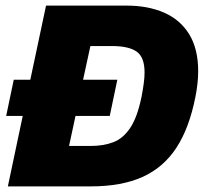

<svg xmlns="http://www.w3.org/2000/svg" viewBox="-20 -664 730 684"><path d="M8 0 61 -251H2L29 -380H88L144 -644H432Q507 -644 564.5 -619Q622 -594 654 -542Q686 -490 686 -410Q686 -389 683.5 -366Q681 -343 676 -318Q654 -207 608 -137Q562 -67 487.5 -33.5Q413 0 303 0ZM226 -144H302Q349 -144 384 -157.5Q419 -171 444 -208.5Q469 -246 484 -318Q489 -344 492 -366Q495 -388 495 -406Q495 -460 467 -480Q439 -500 378 -500H302L276 -380H398L371 -251H249Z"/></svg>

Font: Kanit
Style: Bold Italic
Weight: 700
Italic angle: -12°
Designer: Katatrad Team
Foundry: CadsonDemak
Version: Version 2.000; ttfautohint (v1.8.3)